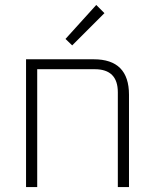

<svg xmlns="http://www.w3.org/2000/svg" viewBox="-20 -754 621 774"><path d="M85 0V-515H358Q500 -515 500 -372V0H455V-382Q455 -475 362 -475H130V0ZM244 -597 368 -734 401 -701 271 -571Z"/></svg>

Font: Oxanium ExtraLight ExtraLight
Style: Regular
Weight: 250
Version: Version 2.000